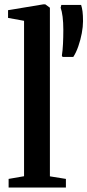

<svg xmlns="http://www.w3.org/2000/svg" viewBox="-20 -838 391 858"><path d="M87.5 -50.5V-745L16 -758V-792.5L173 -818.5H182.5L203 -803.5V-50L274.5 -38.5V0H18.5V-38.5ZM307.5 -583.5H259.5L256.5 -589.5Q260 -611.5 261.5 -641.5Q263 -671.5 263 -704.5Q263 -737.5 259.8 -763Q256.5 -788.5 251 -803.5L254 -816H342.5Q346.5 -804 348.8 -786.8Q351 -769.5 351 -743Q351 -719 345.5 -689.5Q340 -660 330.2 -631.8Q320.5 -603.5 307.5 -583.5Z"/></svg>

Font: Merriweather 72pt SemiBold
Style: Regular
Weight: 600
Version: Version 2.100